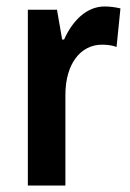

<svg xmlns="http://www.w3.org/2000/svg" viewBox="-20 -573 403 593"><path d="M303 -553C246 -553 203 -507 178 -451H172L156 -543H66V0H182V-280C182 -376 229 -435 295 -435C311 -435 327 -433 340 -428L352 -547C335 -551 319 -553 303 -553Z"/></svg>

Font: Noto Sans Arabic UI Cn SmBd
Style: Regular
Weight: 600
Width: 3
Designer: Monotype Design Team, Nadine Chahine and Nizar Qandah
Foundry: Monotype Imaging Inc.
Version: Version 2.010